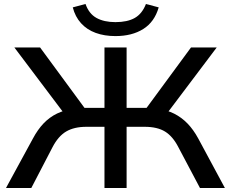

<svg xmlns="http://www.w3.org/2000/svg" viewBox="-20 -943 1159 963"><path d="M10 0 145 -248Q169 -293 198.5 -324Q228 -355 266 -373.5Q304 -392 353 -397L309 -364L52 -705H181L417 -384L390 -402H504V-705H615V-402H730L702 -384L938 -705H1067L810 -364L767 -397Q816 -392 853.5 -373Q891 -354 920.5 -323.5Q950 -293 974 -249L1108 0H983L875 -204Q847 -259 808 -283Q769 -307 706 -307H615V0H504V-307H413Q352 -307 312 -283.5Q272 -260 243 -204L137 0ZM559 -762Q504 -762 460 -778Q416 -794 386.5 -826.5Q357 -859 345 -906L409 -923Q426 -874 464 -853Q502 -832 559 -832Q619 -832 656 -853Q693 -874 712 -923L776 -906Q755 -833 698.5 -797.5Q642 -762 559 -762Z"/></svg>

Font: Nunito Sans 10pt SemiExpanded SemiBold
Style: Regular
Weight: 600
Width: 6
Designer: Vernon Adams
Foundry: Vernon Adams
Version: Version 3.101;gftools[0.9.27]